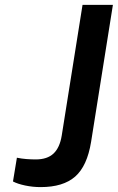

<svg xmlns="http://www.w3.org/2000/svg" viewBox="-20 -758 481 784"><path d="M146 6Q114 6 83 -0.5Q52 -7 33 -17L49 -114Q68 -110 88 -108.5Q108 -107 126 -107Q173 -107 198.5 -131Q224 -155 232 -204L317 -738H441L352 -179Q336 -80 287 -37Q238 6 146 6Z"/></svg>

Font: Exo Thin SemiBold
Style: Italic
Weight: 600
Italic angle: -9°
Version: Version 2.000